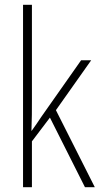

<svg xmlns="http://www.w3.org/2000/svg" viewBox="-20 -780 419 800"><path d="M113 -370V-760H76V0H113V-191L188 -290L334 0H375L213 -321L360 -529H318L152 -293C138 -272 128 -257 112 -235H111C113 -281 113 -322 113 -370Z"/></svg>

Font: Noto Sans Hebrew Condensed ExtraLight
Style: Regular
Weight: 200
Width: 3
Designer: Monotype Design Team
Foundry: Monotype Imaging Inc.
Version: Version 2.004